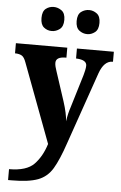

<svg xmlns="http://www.w3.org/2000/svg" viewBox="-66 -800 676 1072"><g transform="rotate(5 272.5 -263.5)"><path d="M21 229H40Q136 229 188 209.5Q240 190 270 139.5Q300 89 331 -3L472 -409Q497 -479 544 -480H547V-536H340V-480H344Q400 -477 400 -445Q400 -434 396.5 -418Q393 -402 390 -392L333 -204Q328 -190 323 -169Q318 -148 315 -126Q314 -146 308 -174Q302 -202 291 -236L237 -401Q233 -412 230 -424Q227 -436 227 -446Q227 -480 282 -480H286V-536H-2V-479H3Q24 -478 37 -470Q50 -462 60 -434L226 9Q204 80 161.5 124Q119 168 21 168ZM390 -621Q413 -621 433 -636.5Q453 -652 453 -689Q453 -726 433 -741Q413 -756 390 -756Q365 -756 345 -741Q325 -726 325 -689Q325 -652 345 -636.5Q365 -621 390 -621ZM191 -621Q215 -621 235.5 -636.5Q256 -652 256 -689Q256 -726 235.5 -741Q215 -756 191 -756Q166 -756 147 -741Q128 -726 128 -689Q128 -652 147 -636.5Q166 -621 191 -621Z"/></g></svg>

Font: Noto Serif SemiCondensed Extra
Style: Regular
Weight: 800
Width: 4
Designer: Monotype Design Team
Foundry: Monotype Imaging Inc.
Version: Version 1.002